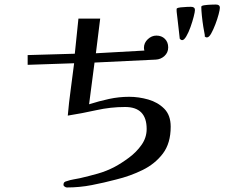

<svg xmlns="http://www.w3.org/2000/svg" viewBox="-20 -789 1040 847"><path d="M733 -230Q733 -157 698.5 -111.5Q664 -66 609 -39Q554 -12 492 3Q439 17 385 27.5Q331 38 275 38Q271 38 265.5 34.5Q260 31 260 26Q260 18 264.5 14.5Q269 11 275 10Q289 5 304 2.5Q319 0 333 -3Q372 -12 411 -23Q450 -34 486 -53Q516 -69 549 -93.5Q582 -118 604.5 -150Q627 -182 627 -220Q627 -317 532 -317Q468 -317 405 -303Q342 -289 279 -279Q284 -337 292 -394.5Q300 -452 307 -510L102 -503V-546L310 -552L326 -707H422Q417 -669 412.5 -630.5Q408 -592 403 -554L617 -566Q616 -569 615.5 -572Q615 -575 615 -578Q615 -600 632 -616Q649 -632 670 -632Q693 -632 707.5 -617.5Q722 -603 722 -580Q722 -557 705.5 -542Q689 -527 667 -526L397 -513L373 -329Q417 -343 461 -352.5Q505 -362 550 -362Q592 -362 634 -350Q676 -338 704.5 -309.5Q733 -281 733 -230ZM840 -745Q840 -737 834.5 -715.5Q829 -694 820.5 -670Q812 -646 802 -629Q792 -612 784 -612Q778 -612 773 -618Q770 -641 768 -662.5Q766 -684 763 -706Q762 -717 760.5 -727Q759 -737 759 -747Q759 -750 760 -752Q764 -755 777 -756.5Q790 -758 803.5 -758.5Q817 -759 822 -759Q840 -759 840 -745ZM950 -755Q950 -747 944.5 -726Q939 -705 930 -681.5Q921 -658 911.5 -641Q902 -624 893 -624Q885 -624 882 -631H884Q881 -645 877 -670Q873 -695 870.5 -720Q868 -745 868 -759Q868 -764 882 -766Q896 -768 912 -768.5Q928 -769 932 -769Q950 -769 950 -755Z"/></svg>

Font: Kaisei Opti Medium
Style: Regular
Weight: 500
Designer: Font-Kai, 金井和夫
Foundry: KAZUO KANAI
Version: Version 5.003